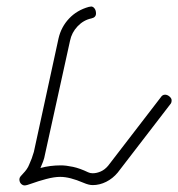

<svg xmlns="http://www.w3.org/2000/svg" viewBox="-20 -571 542 584"><path d="M469 -275Q474 -283 482 -283Q489 -283 495.5 -277.5Q502 -272 502 -266Q502 -258 498 -254L338 -46Q323 -28 303 -18Q283 -8 262 -8Q250 -8 234 -15Q213 -24 195.5 -28.5Q178 -33 163 -33Q145 -33 120.5 -26.5Q96 -20 78.5 -13.5Q61 -7 55 -7Q49 -7 44 -12Q39 -17 39 -26Q39 -30 42.5 -34.5Q46 -39 51 -44Q56 -49 61 -56Q66 -63 69 -71Q77 -88 83 -109L158 -454Q166 -489 190 -514.5Q214 -540 250 -550Q250 -550 256 -551Q262 -552 267 -546Q272 -540 272 -530Q272 -518 258 -515Q234 -510 216 -491Q198 -472 193 -447L117 -102Q115 -90 111 -79.5Q107 -69 103 -60Q132 -68 165 -68Q181 -68 202 -63.5Q223 -59 248 -47Q254 -44 262 -44Q274 -44 286.5 -49.5Q299 -55 309 -67Z"/></svg>

Font: Gruenewald VA
Style: Regular
Weight: 400
Designer: Peter Wiegel
Foundry: Peter Wiegel, nach dem Schriftentwurf von Dr. H. Gr¸newald
Version: Version 0.007